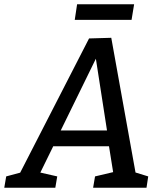

<svg xmlns="http://www.w3.org/2000/svg" viewBox="-56 -879 755 899"><path d="M-36 0 -27 -53 59 -76 30 -54 361 -699 465 -702 582 -52 560 -77 638 -53 630 0H380L389 -53L482 -75L476 -59L452 -209L461 -194H183L200 -208L127 -59L124 -73L212 -53L203 0ZM220 -251 214 -268H456L448 -249L387 -642L411 -641ZM294 -786 305 -859H572L560 -786Z"/></svg>

Font: Bitter Thin Medium
Style: Italic
Weight: 500
Italic angle: -9°
Version: Version 3.021